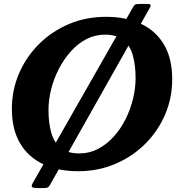

<svg xmlns="http://www.w3.org/2000/svg" viewBox="-20 -850 930 970"><path d="M515 -765 510 -675Q569.5 -675 603.2 -647.5Q637 -620 651 -570.5Q665 -521 665 -455Q665 -405 652.2 -351.8Q639.5 -298.5 615 -249.2Q590.5 -200 555.5 -160.8Q520.5 -121.5 476.2 -98.2Q432 -75 380 -75L375 15Q475.5 15 562 -21.8Q648.5 -58.5 713.2 -122.8Q778 -187 814 -271Q850 -355 850 -450Q850 -554 808.8 -624.2Q767.5 -694.5 692 -729.8Q616.5 -765 515 -765ZM375 15 380 -75Q320.5 -75 286.8 -102.5Q253 -130 239 -179.5Q225 -229 225 -295Q225 -345 238.2 -398.2Q251.5 -451.5 276.8 -500.8Q302 -550 337 -589.5Q372 -629 415.8 -652Q459.5 -675 510 -675L515 -765Q414.5 -765 328.2 -728.5Q242 -692 177.2 -627.5Q112.5 -563 76.2 -479Q40 -395 40 -300Q40 -196 81.5 -126Q123 -56 198.2 -20.5Q273.5 15 375 15ZM683 -830Q666 -830 661.2 -825.8Q656.5 -821.5 650.5 -811L144.5 76.5Q137.5 89.5 142.2 94.8Q147 100 169 100H199.5Q216.5 100 222 96.5Q227.5 93 233.5 82.5L736 -809Q742 -819 741.2 -824.5Q740.5 -830 722.5 -830Z"/></svg>

Font: Besley
Style: Bold Italic
Weight: 700
Italic angle: -13°
Designer: Owen Earl
Foundry: indestructible type*
Version: Version 2.001